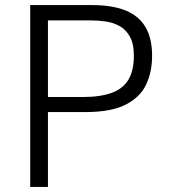

<svg xmlns="http://www.w3.org/2000/svg" viewBox="-20 -733 662 753"><path d="M98.5 0Q98.5 -60 98.5 -115.5Q98.5 -171 98.5 -236.5V-475Q98.5 -541.5 98.5 -597.2Q98.5 -653 98.5 -713Q138.5 -713 200.5 -713Q262.5 -713 341.5 -713Q421.5 -713 473.5 -691.5Q525.5 -670 551 -626Q576.5 -582 576.5 -514.5Q576.5 -450.5 552.8 -400.8Q529 -351 472 -322.2Q415 -293.5 315.5 -293.5Q290 -293.5 261.2 -293.5Q232.5 -293.5 205.2 -293.5Q178 -293.5 158.5 -293.5V-352.5H304Q373.5 -352.5 418 -368.8Q462.5 -385 483.8 -420.8Q505 -456.5 505 -514Q505 -562 489 -590Q473 -618 447.8 -631.5Q422.5 -645 393.2 -649Q364 -653 337 -653H133.5L168 -703.5Q168 -643.5 168 -587.5Q168 -531.5 168 -465.5V-236.5Q168 -171 168 -115.5Q168 -60 168 0Z"/></svg>

Font: Commissioner Thin Light
Style: Regular
Weight: 300
Version: Version 1.000